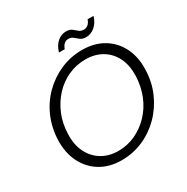

<svg xmlns="http://www.w3.org/2000/svg" viewBox="-194 -1028 1171 1204"><g transform="rotate(-30 392.0 -425.5)"><path d="M346 12Q258 12 193 -27.5Q128 -67 93.5 -137Q59 -207 62 -297Q65 -384 97.5 -459.5Q130 -535 187 -591.5Q244 -648 317.5 -680Q391 -712 473 -712Q562 -712 627 -673Q692 -634 726.5 -564.5Q761 -495 757 -405Q755 -318 721.5 -242Q688 -166 631.5 -109Q575 -52 502 -20Q429 12 346 12ZM357 -49Q423 -49 481 -76Q539 -103 584.5 -151Q630 -199 656 -263Q682 -327 685 -403Q687 -480 659.5 -535Q632 -590 581 -620Q530 -650 462 -650Q396 -650 337.5 -623.5Q279 -597 234.5 -549Q190 -501 163.5 -437.5Q137 -374 135 -299Q132 -222 160 -166Q188 -110 239 -79.5Q290 -49 357 -49ZM341 -770Q355 -816 383 -839.5Q411 -863 445 -863Q471 -863 486 -851.5Q501 -840 514.5 -828Q528 -816 550 -816Q566 -816 580 -827.5Q594 -839 601 -861H644Q631 -817 602 -792.5Q573 -768 538 -768Q512 -768 496.5 -780Q481 -792 468 -803.5Q455 -815 434 -815Q417 -815 404 -804Q391 -793 383 -770Z"/></g></svg>

Font: DM Sans 17pt Light
Style: Italic
Weight: 300
Italic angle: -10°
Version: Version 4.004;gftools[0.9.30]